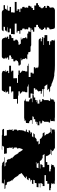

<svg xmlns="http://www.w3.org/2000/svg" viewBox="692 -1318 611 2064"><g transform="rotate(90 997.0 -285.5)"><path d="M218 -139H332V-119H330V-99H272V-84H312V-64H258V-59H303V-49H293V-34H253V-27Q253 -25 252.5 -23Q252 -21 251 -19H301Q298 -9 290 -4H292Q287 0 278 0H99Q89 0 84 -4H82Q75 -9 71 -19H21Q20 -22 20 -27V-34H60V-49H70V-59H25V-64H79V-84H39V-99H97V-119H99V-139H-15V-159H81V-169H64V-189H94V-199H56V-219H41V-224H38V-244H47V-264H42V-269H47V-284H27V-304H35V-319H51V-334H72V-349H24V-369H-1V-389H20V-399H37V-414H47V-424H53V-439H48V-444H43V-454H29V-469H49V-484H27V-499H29V-509H40V-514H47V-534H44V-544Q44 -555 53 -564H58Q62 -568 66 -569H65Q71 -571 75 -571H254Q258 -571 264 -569H265Q270 -568 273 -564H268Q277 -557 277 -544V-534H280V-514H273V-509H262V-499H260V-484H282V-469H262V-454H276V-444H281V-439H286V-424H280V-414H270V-399H253V-389H232V-369H257V-349H305V-334H284V-319H268V-304H260V-284H280V-269H275V-264H280V-244H271V-224H274V-219H289V-199H327V-189H297V-169H314V-159H218Z M1078 -164H1028V-144H1029V-124H947V-104H959V-99H894V-79H973V-69H949V-54H958V-39H939V-34H953V-24H948Q946 -10 935 -4H941Q936 0 927 0H758Q750 0 743 -4H737Q727 -10 725 -24H730V-34H716V-39H735V-54H726V-69H750V-79H671V-99H736V-104H724V-124H806V-144H805V-164H855V-174H769V-179H723V-194H748V-204H740V-209H733V-219H724V-229H727V-249H731V-254H733V-274H672V-284H650V-289H792V-309H746V-329H756Q756 -333 755.5 -336.5Q755 -340 754 -344H689Q688 -348 687 -351.5Q686 -355 685 -359H701Q696 -371 687 -379H700Q695 -384 685 -389H695Q681 -396 657 -396H401Q390 -396 382 -404H383Q376 -411 375 -419H408V-429H383V-434H363V-444H448V-449H371V-459H342V-489H407V-509H449V-514H445V-519H409V-534H396V-544Q396 -555 405 -564H387Q394 -571 405 -571H666Q691 -571 714 -569.5Q737 -568 758 -564H776Q814 -558 847 -544Q852 -542 857.5 -539.5Q863 -537 868 -534H881L905 -519H941L947 -514H951L957 -509H915Q926 -500 935 -489H870Q874 -485 877.5 -479.5Q881 -474 885 -469L891 -459H919L925 -449H1002Q1002 -448 1004 -444H919Q921 -442 922 -439Q923 -436 924 -434H943Q945 -430 945 -429H970Q972 -427 972.5 -424Q973 -421 974 -419H941Q943 -415 943.5 -411.5Q944 -408 945 -404H944Q945 -400 946 -396.5Q947 -393 948 -389H937Q938 -387 938 -384Q938 -381 939 -379H926L929 -359H912Q913 -355 913 -351.5Q913 -348 913 -344H979V-329H969V-309H1015V-289H873V-284H895V-274H956V-254H954V-249H950V-229H947V-219H956V-209H963V-204H971V-194H946V-179H992V-174H1078ZM659 -204V-194H668V-179H636V-174H622V-164H614V-144H624V-124H597V-104H577V-99H561V-79H606V-69H582V-54H593V-39H584V-34H594V-24H595Q595 -11 583 -4H585Q580 0 571 0H402Q393 0 388 -4H385Q375 -10 373 -24H371V-34H361V-39H370V-54H359V-69H383V-79H338V-99H354V-104H374V-124H401V-144H391V-164H399V-174H413V-179H445V-194H436V-204H368V-209H389V-219H379V-229H374V-249H367V-264H378V-274H326V-284H303V-289Q303 -301 311 -309H260Q269 -316 279 -316H448Q457 -316 466 -309H517Q526 -300 526 -289V-284H549V-274H601V-264H590V-249H597V-229H602V-219H612V-209H591V-204Z M1311 -384H1277V-379H1296V-374H1273V-359H1246V-344H1223V-339H1216V-329H1296V-324H1256V-304H1268V-294H1288V-274H1287V-267Q1287 -265 1286.5 -263Q1286 -261 1286 -259H1257L1255 -254H1270Q1268 -251 1265.5 -248.5Q1263 -246 1260 -244H1244Q1239 -240 1230 -240H1051Q1042 -240 1037 -244H1053Q1050 -246 1047.5 -248.5Q1045 -251 1043 -254H1028L1026 -259H1055Q1054 -262 1054 -267V-274H1055V-294H1035V-304H1023V-324H1063V-329H983V-339H990V-344H1013V-359H1040V-374H1063V-379H1044V-384H1078V-404H1036V-414H1058V-429H1049V-434H1029V-444H1034V-454H1041V-469H1040V-479H1041V-504H1049V-519H1017V-524H1033V-544Q1033 -552 1038 -559H1051Q1057 -566 1063 -569H1035Q1038 -570 1040.5 -570.5Q1043 -571 1046 -571H1225Q1229 -571 1235 -569H1263Q1269 -566 1275 -559H1262Q1266 -554 1266 -544V-524H1250V-519H1282V-504H1274V-479H1273V-469H1274V-454H1267V-444H1262V-434H1282V-429H1291V-414H1269V-404H1311Z M1910 -474H1847V-459H1965V-439H1942V-434H1940V-429H1934V-414H1980V-409H1937Q1937 -405 1936.5 -401.5Q1936 -398 1936 -394H1978L1975 -374H1935Q1934 -369 1933 -364Q1932 -359 1930 -354H1902Q1901 -350 1900 -346.5Q1899 -343 1897 -339H1944L1938 -324H1902Q1901 -320 1899 -316.5Q1897 -313 1895 -309H1916Q1914 -305 1914 -304H1885L1876 -289H1903Q1900 -284 1896.5 -279Q1893 -274 1888 -269H1867L1858 -259H1882Q1878 -254 1872.5 -249Q1867 -244 1862 -239H1859L1847 -229Q1842 -225 1836 -221Q1830 -217 1824 -212L1826 -209L1833 -199L1836 -194H1834L1845 -179H1849L1860 -164H1861L1865 -159H1861L1883 -129H1888L1898 -114H1905L1908 -109H1900L1914 -89H1911L1922 -74H1914L1928 -54H1947L1958 -39H1989L1994 -33Q1996 -31 1996 -29H1895Q1896 -27 1896 -24H1937V-22Q1937 -11 1927 -4H1941Q1936 0 1928 0H1753Q1747 0 1742.5 -1.5Q1738 -3 1734 -4H1720Q1711 -9 1706 -14.5Q1701 -20 1699 -23L1698 -24H1657L1654 -29H1755L1748 -39H1716L1706 -54H1686L1672 -74H1681L1670 -89H1673L1659 -109H1668L1664 -114H1658L1647 -129H1642L1632 -144H1631L1621 -159H1625L1622 -164H1620L1610 -179H1605L1595 -194H1597L1593 -199H1594L1587 -209L1574 -228Q1566 -218 1562 -209H1563L1559 -199H1560Q1560 -198 1559.5 -197Q1559 -196 1559 -194H1558L1555 -179H1562Q1561 -175 1561 -171.5Q1561 -168 1561 -164H1553V-159H1550Q1549 -155 1549.5 -151Q1550 -147 1550 -144H1551V-129H1563V-114H1545V-109H1553V-89H1552V-74H1556V-54H1614V-39H1618V-24H1541Q1540 -11 1529 -4H1579Q1574 0 1565 0H1426Q1417 0 1412 -4H1362Q1351 -10 1349 -24H1426Q1426 -26 1425.5 -27Q1425 -28 1425 -29V-39H1421V-54H1363V-74H1359V-89H1360V-109H1352V-114H1370V-129H1358V-144H1357V-159H1360Q1360 -162 1361 -164H1368Q1368 -168 1368 -171.5Q1368 -175 1369 -179H1362Q1362 -183 1362.5 -186.5Q1363 -190 1363 -194H1364Q1364 -197 1365 -199H1364Q1364 -201 1364 -204Q1364 -207 1365 -209H1364Q1365 -214 1366 -219.5Q1367 -225 1368 -229Q1369 -231 1369 -234Q1369 -237 1370 -239H1374Q1375 -244 1376.5 -249.5Q1378 -255 1379 -259H1356L1359 -269H1381Q1384 -280 1390 -289H1362L1371 -304H1400L1403 -309H1382Q1384 -313 1387 -316.5Q1390 -320 1393 -324H1429Q1432 -328 1435 -331.5Q1438 -335 1442 -339H1395Q1401 -347 1410 -354H1438L1461 -374H1480L1488 -380L1478 -394H1518L1507 -409H1460L1457 -414L1447 -429H1437L1434 -434H1433L1429 -439H1399L1385 -459H1424L1414 -474H1411L1401 -489H1408L1394 -509H1393L1382 -524H1341L1337 -529H1400L1396 -534H1347L1344 -538L1343 -539H1358Q1356 -542 1356 -549Q1356 -555 1359 -559H1353Q1356 -566 1363 -569H1375Q1379 -571 1384 -571H1551Q1557 -571 1565 -569H1554Q1559 -568 1563 -565Q1567 -562 1571 -559H1576Q1581 -555 1583.5 -551.5Q1586 -548 1587 -546L1592 -539H1577L1580 -534H1630L1633 -529H1571L1575 -524H1616L1627 -509H1628L1642 -489H1636L1646 -474H1707V-489H1737V-509H1806V-524H1782V-529H1744V-534H1729V-539H1737V-542Q1737 -551 1742 -559H1756Q1760 -566 1768 -569H1743Q1749 -571 1753 -571H1902Q1906 -571 1912 -569H1936Q1942 -566 1948 -559H1935Q1940 -551 1940 -542V-539H1932V-534H1947V-529H1985V-524H2009V-509H1940V-489H1910ZM1762 -439V-459H1620L1634 -439H1664L1668 -434H1669L1672 -429H1682L1693 -414H1692L1696 -409H1776Q1776 -411 1776.5 -412Q1777 -413 1777 -414H1731V-429H1737V-434H1739V-439ZM1765 -374Q1770 -385 1773 -394H1714L1728 -374ZM1709 -374 1717 -363Q1722 -368 1725 -374Z"/></g></svg>

Font: Rubik Glitch
Style: Regular
Weight: 400
Designer: Hubert and Fischer, NaN
Foundry: Hubert and Fischer, NaN
Version: Version 2.200